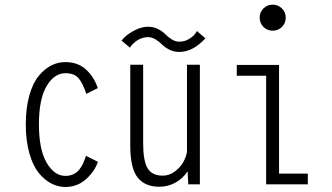

<svg xmlns="http://www.w3.org/2000/svg" viewBox="-20 -772 1390 804"><path d="M390 -94.5Q377 -55 340.5 -22Q304 11 253.5 11Q223 11 194.5 -3.8Q166 -18.5 141.8 -48.5Q117.5 -78.5 102.8 -130.8Q88 -183 88 -251Q88 -319.5 102.8 -372Q117.5 -424.5 142 -454Q166.5 -483.5 194.5 -497.8Q222.5 -512 253.5 -512Q305.5 -512 339.5 -481.5Q373.5 -451 389.5 -403L341.5 -379Q326.5 -424.5 308.5 -445Q290.5 -465.5 254 -465.5Q207 -465.5 175 -411.2Q143 -357 143 -251Q143 -146 175.2 -90.8Q207.5 -35.5 254 -35.5Q273 -35.5 288 -42.8Q303 -50 313 -63.2Q323 -76.5 328.8 -89.5Q334.5 -102.5 340 -119.5Z M730.5 -554.5Q708 -554.5 689 -564.2Q670 -574 658.8 -585.5Q647.5 -597 631.8 -606.8Q616 -616.5 600 -616.5Q586 -616.5 573.2 -612Q560.5 -607.5 551.8 -601Q543 -594.5 536.5 -588Q530 -581.5 527 -577L524 -572.5L489 -602Q492 -607 505 -619.2Q518 -631.5 545.5 -645.8Q573 -660 600.5 -660Q623 -660 642 -650.2Q661 -640.5 672.2 -628.8Q683.5 -617 699 -607.2Q714.5 -597.5 731 -597.5Q753 -597.5 771.5 -608.8Q790 -620 797.5 -631L805 -642L840 -611.5Q788 -554.5 730.5 -554.5ZM647.5 10Q587 10 556.2 -28.8Q525.5 -67.5 525.5 -162.5V-501H579.5V-171.5Q579.5 -98.5 598 -67.5Q616.5 -36.5 661.5 -36.5Q689 -36.5 712.2 -54Q735.5 -71.5 747.5 -93.2Q759.5 -115 763 -136V-501H817V0H768.5L765.5 -54.5Q745.5 -24 714.2 -7Q683 10 647.5 10Z M1122 -643.5Q1099 -643.5 1083.2 -659.2Q1067.5 -675 1067.5 -698Q1067.5 -721 1083.2 -736.8Q1099 -752.5 1122 -752.5Q1144.5 -752.5 1160.5 -736.8Q1176.5 -721 1176.5 -698Q1176.5 -675 1160.5 -659.2Q1144.5 -643.5 1122 -643.5ZM1148.5 -45H1269V0H1094.5V-455H971.5V-500H1148.5Z"/></svg>

Font: League Mono Condensed UltraLight
Style: Regular
Weight: 200
Width: 1
Designer: Tyler Finck
Foundry: The League of Moveable Type / Tyler Finck
Version: Version 2.210